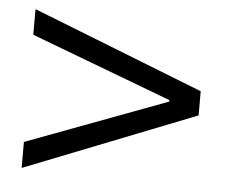

<svg xmlns="http://www.w3.org/2000/svg" viewBox="-40 -635 629 530"><g transform="rotate(5 274.5 -370.0)"><path d="M38 -222 428 -368V-372L38 -519V-590L512 -404V-337L38 -150Z"/></g></svg>

Font: Source Han Sans CN Normal
Style: Regular
Weight: 350
Designer: Ryoko NISHIZUKA 西塚涼子 (kana, bopomofo & ideographs); Paul D. Hunt (Latin, Greek & Cyrillic); Sandoll Communications 산돌커뮤니
Foundry: Adobe
Version: Version 2.004;hotconv 1.0.118;makeotfexe 2.5.65603